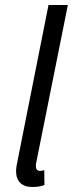

<svg xmlns="http://www.w3.org/2000/svg" viewBox="-20 -732 290 764"><path d="M109 12Q77 12 60.5 -4.5Q44 -21 44 -51Q44 -67 50 -93L173 -712H250L125 -89Q123 -81 123 -77V-70Q123 -52 140 -52Q143 -52 146 -52.5Q149 -53 156 -55L157 4Q147 8 136 10Q125 12 109 12Z"/></svg>

Font: Matigon Symbol
Style: Regular
Weight: 400
Designer: Paul D. Hunt
Foundry: Adobe Systems Incorporated
Version: Version 2.021;PS 2.000;hotconv 1.0.86;makeotf.lib2.5.63406